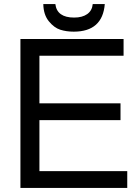

<svg xmlns="http://www.w3.org/2000/svg" viewBox="-20 -920 673 940"><path d="M173 -332V-82H603V0H80V-729H585V-647H173V-414H570V-332ZM192 -900H251Q259 -834 343 -834Q383 -834 407 -851Q431 -868 434 -900H493Q482 -765 341 -765Q305 -765 275 -774.5Q245 -784 219 -816Q193 -848 192 -900Z"/></svg>

Font: ColatingCofangSans
Style: Regular
Weight: 400
Foundry: GNU
Version: Version 412.227;June 27, 2022;FontCreator 11.0.0.2412 32-bit